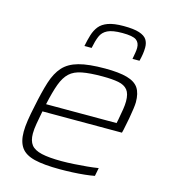

<svg xmlns="http://www.w3.org/2000/svg" viewBox="-111 -828 822 926"><g transform="rotate(15 300.0 -365.5)"><path d="M274 8Q193 8 146 -3.5Q99 -15 78.5 -43.5Q58 -72 58 -122Q58 -147 63 -180Q68 -213 77 -254Q92 -329 108 -379.5Q124 -430 151.5 -460.5Q179 -491 228 -504.5Q277 -518 359 -518Q429 -518 469.5 -506.5Q510 -495 527 -469.5Q544 -444 544 -399Q544 -388 541 -366Q538 -344 533 -316Q528 -288 521 -256L517 -240H120Q113 -204 108 -175.5Q103 -147 103 -125Q103 -89 118.5 -69Q134 -49 171 -40.5Q208 -32 271 -32Q299 -32 332 -34Q365 -36 397 -39Q429 -42 453 -46L445 -5Q425 -1 396.5 2Q368 5 336 6.5Q304 8 274 8ZM128 -278H480L484 -297Q490 -329 493.5 -351Q497 -373 497 -391Q497 -429 482 -447.5Q467 -466 436.5 -472Q406 -478 357 -478Q294 -478 255 -470.5Q216 -463 193.5 -442Q171 -421 156.5 -382Q142 -343 128 -278ZM234 -597Q240 -628 248 -654Q256 -680 271 -699Q286 -718 315 -728.5Q344 -739 392 -739Q443 -739 470.5 -730Q498 -721 508.5 -705Q519 -689 519 -666Q519 -650 516.5 -633Q514 -616 509 -597H474Q477 -614 479.5 -628Q482 -642 482 -654Q482 -680 464.5 -692.5Q447 -705 395 -705Q346 -705 321.5 -693Q297 -681 287 -657Q277 -633 270 -597Z"/></g></svg>

Font: Saira SemiExpanded ExtraLight
Style: Italic
Weight: 250
Width: 6
Italic angle: -12°
Designer: Hector Gatti with collaboration of the Omnibus-Type team
Foundry: Omnibus-Type
Version: Version 1.101